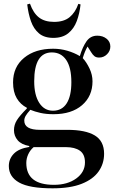

<svg xmlns="http://www.w3.org/2000/svg" viewBox="-20 -794 620 1044"><path d="M266 230Q140 230 84 198.5Q28 167 28 109Q28 70 55 42Q82 14 139 5V0Q96 -8 76 -31.5Q56 -55 56 -86Q56 -115 71.5 -140Q87 -165 126 -204V-208Q91 -226 71 -260Q51 -294 51 -346Q51 -430 111 -479.5Q171 -529 269 -529Q309 -529 346.5 -518Q384 -507 414 -489Q429 -539 450.5 -569.5Q472 -600 509 -600Q539 -600 559.5 -583.5Q580 -567 580 -541Q580 -517 562 -499Q544 -481 519 -481Q503 -481 493.5 -488.5Q484 -496 475 -511L456 -541Q448 -527 442 -512.5Q436 -498 430 -478Q451 -455 467 -421Q483 -387 483 -352Q483 -271 426 -222Q369 -173 271 -173Q231 -173 200 -180Q169 -187 145 -197Q127 -177 119.5 -164Q112 -151 112 -138Q112 -88 197 -88H346Q445 -88 495.5 -57.5Q546 -27 546 42Q546 96 516 138.5Q486 181 424 205.5Q362 230 266 230ZM268 -192Q317 -192 342.5 -232Q368 -272 368 -347Q368 -427 340 -468Q312 -509 262 -509Q166 -509 166 -352Q166 -277 193.5 -234.5Q221 -192 268 -192ZM273 211Q347 211 394.5 176.5Q442 142 442 89Q442 45 414.5 25.5Q387 6 338 6H163Q144 22 133.5 45Q123 68 123 92Q123 211 273 211ZM270 -588Q221 -588 192 -612.5Q163 -637 148.5 -678Q134 -719 128 -770L143 -774Q161 -723 192 -699Q223 -675 274 -675Q328 -675 359 -701Q390 -727 406 -773L418 -770Q413 -721 397.5 -679.5Q382 -638 351 -613Q320 -588 270 -588Z"/></svg>

Font: Literata 72pt Medium
Style: Regular
Weight: 500
Designer: Latin by Veronika Burian and Jose Scaglione. Greek by Irene Vlachou. Cyrillic by Vera Evstafieva.
Foundry: TypeTogether
Version: Version 3.002